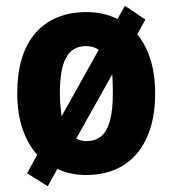

<svg xmlns="http://www.w3.org/2000/svg" viewBox="-20 -598 600 667"><path d="M519 -274Q519 -183 490 -119.5Q461 -56 407.5 -23Q354 10 278 10Q251 10 226 4.5Q201 -1 179 -11L146 49L74 4L109 -60Q76 -98 58 -151Q40 -204 40 -274Q40 -411 103.5 -483.5Q167 -556 281 -556Q311 -556 337.5 -550Q364 -544 388 -532L414 -578L485 -530L457 -479Q487 -442 503 -390.5Q519 -339 519 -274ZM188 -274Q188 -249 190 -229.5Q192 -210 194 -194L323 -425Q315 -431 303.5 -434.5Q292 -438 280 -438Q232 -438 210 -398.5Q188 -359 188 -274ZM372 -274Q372 -294 371.5 -310Q371 -326 370 -340L245 -117Q253 -112 261.5 -110Q270 -108 280 -108Q313 -108 333 -126Q353 -144 362.5 -180.5Q372 -217 372 -274Z"/></svg>

Font: Noto Sans Bengali SemiCondensed
Style: Bold
Weight: 700
Width: 4
Designer: Jelle Bosma - Monotype Design Team
Foundry: Monotype Imaging Inc.
Version: Version 2.003